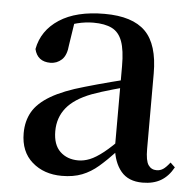

<svg xmlns="http://www.w3.org/2000/svg" viewBox="-45 -589 663 650"><g transform="rotate(5 286.5 -263.5)"><path d="M188 16Q127 16 87 -19Q47 -54 47 -117Q47 -158 65 -189.5Q83 -221 125.5 -246Q168 -271 239 -291Q280 -303 328 -315.5Q376 -328 416 -337V-312Q376 -302 335.5 -290.5Q295 -279 265 -268Q207 -246 180 -212.5Q153 -179 153 -133Q153 -87 177 -64Q201 -41 239 -41Q258 -41 278 -49Q298 -57 324 -77.5Q350 -98 385 -135L398 -84H368Q338 -52 312 -29.5Q286 -7 256.5 4.5Q227 16 188 16ZM462 15Q414 15 389 -15Q364 -45 359 -96V-99V-372Q359 -426 348 -456Q337 -486 313 -498Q289 -510 250 -510Q223 -510 195 -503Q167 -496 132 -480L186 -506L174 -428Q171 -392 154.5 -377Q138 -362 116 -362Q72 -362 62 -404Q74 -468 131.5 -505.5Q189 -543 285 -543Q380 -543 424 -499Q468 -455 468 -356V-100Q468 -60 478 -45.5Q488 -31 506 -31Q518 -31 528 -37.5Q538 -44 551 -61L567 -46Q550 -15 524.5 0Q499 15 462 15Z"/></g></svg>

Font: Noto Serif JP ExtraLight SemiBold
Style: Regular
Weight: 600
Version: Version 2.003-H1;hotconv 1.1.1;makeotfexe 2.6.0